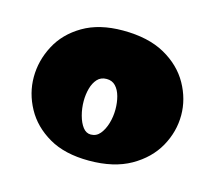

<svg xmlns="http://www.w3.org/2000/svg" viewBox="-63 -838 569 508"><g transform="rotate(15 221.5 -584.0)"><path d="M218 -406Q151.5 -406 107.8 -431.5Q64 -457 42 -497.5Q20 -538 20 -582Q20 -627 41.8 -668.5Q63.5 -710 107.7 -736Q151.8 -762 216.6 -762Q286 -762 331.7 -736.5Q377.3 -711 400.2 -670Q423 -629 423 -585Q423 -540 400.2 -499Q377.3 -458 331.7 -432Q286 -406 218 -406ZM204.7 -474Q220 -474 230 -486Q240 -498 245.5 -516.5Q251 -535 251 -555Q251 -573.8 246.5 -590.4Q242 -607 232.5 -617Q223 -627 208 -627Q192 -627 182.5 -616.5Q173 -606 168.5 -589.6Q164 -573.2 164 -555Q164 -535 169.1 -516.1Q174.2 -497.1 183.1 -485.6Q192 -474 204.7 -474Z"/></g></svg>

Font: Marhey Light
Style: Regular
Weight: 300
Designer: Nur Syamsi & Bustanul Arifin
Foundry: Namelatype
Version: Version 1.000